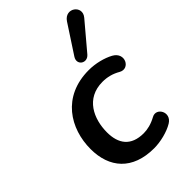

<svg xmlns="http://www.w3.org/2000/svg" viewBox="-232 -861 960 960"><g transform="rotate(-45 247.5 -381.0)"><path d="M269 10C314 10 371 -4 407 -26C461 -59 419 -130 375 -105C342 -87 312 -80 285 -80C195 -80 158 -133 158 -213C158 -308 203 -408 321 -408C355 -408 386 -400 417 -382C467 -354 509 -432 447 -466C412 -485 362 -498 314 -498C126 -498 41 -356 41 -212C41 -80 116 10 269 10ZM364 -558 483 -699C525 -749 448 -806 409 -747L311 -597C284 -557 334 -523 364 -558Z"/></g></svg>

Font: SN Pro Semibold
Style: Italic
Weight: 600
Italic angle: -9°
Designer: Tobias Whetton
Foundry: Supernotes
Version: Version 1.001;Glyphs 3.2 (3249)